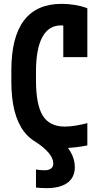

<svg xmlns="http://www.w3.org/2000/svg" viewBox="-20 -760 540 998"><path d="M222 218Q206 218 192.5 217Q179 216 167 215V121Q178 123 189.5 124Q201 125 213 125Q227 125 236.5 121Q246 117 251.5 109.5Q257 102 257 90Q257 63 232.5 34Q208 5 163 -24L272 -52Q321 -14 345 26Q369 66 369 109Q369 144 352 168.5Q335 193 302 205.5Q269 218 222 218ZM303 10Q170 10 104.5 -76.5Q39 -163 39 -335V-395Q39 -567 104.5 -653.5Q170 -740 301 -740Q335 -740 370.5 -734Q406 -728 434 -717V-463H309V-694L371 -598Q336 -628 297 -628Q233 -628 200 -567Q167 -506 167 -386V-344Q167 -215 202.5 -158.5Q238 -102 317 -102Q342 -102 373 -107Q404 -112 434 -120V-4Q405 2 369 6Q333 10 303 10Z"/></svg>

Font: M PLUS 1 Code SemiBold
Style: Regular
Weight: 600
Designer: Coji Morishita
Foundry: UNDERFOREST DESIGN
Version: Version 1.005